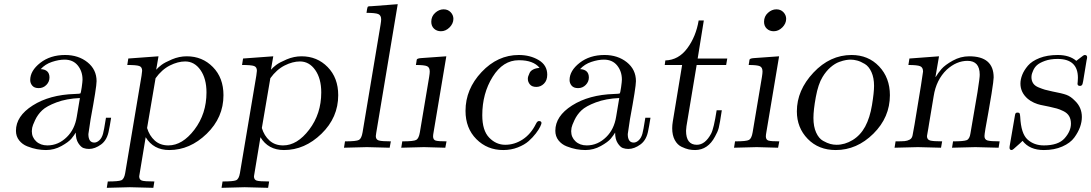

<svg xmlns="http://www.w3.org/2000/svg" viewBox="-20 -714 5274 928"><path d="M57.1 -82Q57.1 -152.8 138.2 -204.3Q219.2 -255.9 340.8 -259.8Q365.7 -260.7 368.2 -262.2Q371.1 -264.2 375 -292Q378.9 -319.8 378.9 -329.1Q378.9 -369.1 356 -397.5Q333 -425.8 292 -425.8Q264.2 -425.8 231.2 -414.8Q198.2 -403.8 176.8 -379.9Q218.8 -377.9 219.2 -339.8Q219.2 -318.8 204.1 -303.5Q189 -288.1 167 -288.1Q146 -288.1 136 -300Q126 -312 126 -327.1Q126 -372.1 174.6 -410.2Q223.1 -448.2 294.9 -448.2Q358.9 -448.2 402.8 -413.1Q446.8 -377.9 446.8 -321.8Q446.8 -293 418 -138.2L407.2 -65.9Q407.2 -24.9 436 -24.9Q448.2 -24.9 460.2 -35.9Q472.2 -46.9 478 -67.9Q481.9 -80.1 492.2 -145H517.1Q509.3 -96.2 506.8 -86.9Q499 -38.1 469 -16.1Q439 5.9 410.2 5.9Q396 5.9 383.5 1.5Q371.1 -2.9 358.6 -22Q346.2 -41 346.2 -73.2Q338.4 -60.1 325.2 -43.9Q312 -27.8 277.1 -8.3Q242.2 11.2 202.1 11.2Q181.2 11.2 158.7 7.1Q136.2 2.9 112.1 -6.6Q87.9 -16.1 72.5 -35.6Q57.1 -55.2 57.1 -82ZM133.8 -80.1Q133.8 -50.3 154.8 -30.8Q175.8 -11.2 209 -11.2Q262.2 -11.2 303.2 -51.8Q341.3 -88.9 351.1 -149.9L366.2 -240.2Q301.3 -237.3 253.2 -219.2Q205.1 -201.2 183.6 -180.7Q162.1 -160.2 149.7 -133.5Q137.2 -106.9 135.5 -96.4Q133.8 -85.9 133.8 -80.1Z M496.1 193.8 501 163.1Q551.8 163.1 565.9 157.5Q580.1 151.9 585 123L664.1 -348.1L667 -372.1Q667 -390.1 653.1 -395Q639.2 -399.9 595.2 -399.9L600.1 -431.2L746.1 -441.9L734.9 -377Q744.6 -388.2 760.3 -400.1Q775.9 -412.1 811 -427Q846.2 -441.9 882.8 -441.9Q958 -441.9 1009 -389.9Q1060.1 -337.9 1060.1 -253.9Q1060.1 -146 979 -67.4Q897.9 11.2 797.9 11.2Q721.7 11.2 684.1 -50.8Q653.3 135.3 652.8 138.2Q652.8 154.3 665.5 158.7Q678.2 163.1 726.1 163.1L721.2 193.8Q616.2 190.9 607.9 190.9Q598.1 190.9 496.1 193.8ZM690.9 -95.2Q702.1 -58.1 728 -34.7Q753.9 -11.2 793.9 -11.2Q861.8 -11.2 919.9 -87.6Q978 -164.1 978 -267.1Q978 -334 949 -375.5Q919.9 -417 875 -417Q839.8 -417 801 -397.5Q762.2 -377.9 731.9 -335.9Z M1050.8 193.8 1055.7 163.1Q1106.4 163.1 1120.6 157.5Q1134.8 151.9 1139.6 123L1218.8 -348.1L1221.7 -372.1Q1221.7 -390.1 1207.8 -395Q1193.8 -399.9 1149.9 -399.9L1154.8 -431.2L1300.8 -441.9L1289.6 -377Q1299.3 -388.2 1314.9 -400.1Q1330.6 -412.1 1365.7 -427Q1400.9 -441.9 1437.5 -441.9Q1512.7 -441.9 1563.7 -389.9Q1614.7 -337.9 1614.7 -253.9Q1614.7 -146 1533.7 -67.4Q1452.6 11.2 1352.5 11.2Q1276.4 11.2 1238.8 -50.8Q1208 135.3 1207.5 138.2Q1207.5 154.3 1220.2 158.7Q1232.9 163.1 1280.8 163.1L1275.9 193.8Q1170.9 190.9 1162.6 190.9Q1152.8 190.9 1050.8 193.8ZM1245.6 -95.2Q1256.8 -58.1 1282.7 -34.7Q1308.6 -11.2 1348.6 -11.2Q1416.5 -11.2 1474.6 -87.6Q1532.7 -164.1 1532.7 -267.1Q1532.7 -334 1503.7 -375.5Q1474.6 -417 1429.7 -417Q1394.5 -417 1355.7 -397.5Q1316.9 -377.9 1286.6 -335.9Z M1642.6 0 1647.5 -30.8H1648.4Q1702.6 -30.8 1715.1 -37.8Q1727.5 -44.9 1732.4 -74.2L1819.3 -594.2Q1822.3 -612.3 1822.3 -620.1Q1822.3 -640.1 1808.3 -646Q1794.4 -651.9 1751.5 -651.9Q1751.5 -655.8 1753.9 -668.5Q1756.3 -681.2 1758.3 -682.1Q1760.3 -684.1 1776.4 -684.1L1902.3 -693.8L1798.3 -70.8Q1796.4 -61 1796.4 -56.2Q1796.4 -39.1 1811.3 -34.9Q1826.2 -30.8 1869.1 -30.8L1863.3 0Q1755.4 -2.9 1753.4 -2.9Q1741.7 -2.9 1642.6 0Z M1919.4 0 1924.3 -30.8H1925.3Q1979.5 -30.8 1991.9 -37.8Q2004.4 -44.9 2009.3 -74.2L2054.2 -341.8Q2057.1 -359.9 2057.1 -368.2Q2057.1 -388.2 2044.2 -394Q2031.2 -399.9 1990.2 -399.9Q1990.2 -400.9 1992.2 -411.9Q1994.1 -422.9 1994.1 -424.8Q1995.1 -431.6 2014.2 -433.1L2137.2 -441.9L2076.2 -78.1Q2073.2 -62 2073.2 -55.2Q2073.2 -38.1 2086.2 -34.4Q2099.1 -30.8 2138.2 -30.8L2132.3 0Q2048.3 -2.9 2029.3 -2.9Q2015.6 -2.9 1919.4 0ZM2064.5 -608.9Q2064.5 -634.8 2083.3 -651.9Q2102.1 -668.9 2124 -668.9Q2145 -668.9 2158.2 -655Q2171.4 -641.1 2171.4 -623Q2171.4 -600.1 2152.8 -581.5Q2134.3 -563 2111.3 -563Q2091.3 -563 2077.9 -575.4Q2064.5 -587.9 2064.5 -608.9Z M2230 -178.2Q2230 -283.2 2307.6 -365.7Q2385.3 -448.2 2487.3 -448.2Q2542.5 -448.2 2583.7 -423.6Q2625 -398.9 2625 -353Q2625 -325.2 2609.1 -309.6Q2593.3 -293.9 2572.3 -293.9Q2551.3 -293.9 2541.3 -305.9Q2531.2 -317.9 2531.2 -333Q2531.2 -338.9 2533.2 -345.5Q2535.2 -352.1 2540 -362.1Q2544.9 -372.1 2557.6 -378.4Q2570.3 -384.8 2587.9 -386.2Q2557.6 -422.9 2489.3 -422.9Q2488.3 -422.9 2487.3 -422.9Q2411.1 -422.9 2361.1 -342.5Q2311 -262.2 2311 -157.2Q2311 -83 2344.5 -48.6Q2377.9 -14.2 2421.9 -14.2Q2466.8 -14.2 2506.3 -40Q2545.9 -65.9 2570.3 -115.2Q2577.1 -129.4 2585 -128.9Q2597.2 -128.9 2597.2 -119.1Q2597.2 -115.2 2591.1 -102.1Q2585 -88.9 2570.1 -69.3Q2555.2 -49.8 2535.2 -32Q2515.1 -14.2 2482.7 -1.5Q2450.2 11.2 2412.1 11.2Q2335 11.2 2282.5 -41.5Q2230 -94.2 2230 -178.2Z M2664.1 -82Q2664.1 -152.8 2745.1 -204.3Q2826.2 -255.9 2947.8 -259.8Q2972.7 -260.7 2975.1 -262.2Q2978 -264.2 2981.9 -292Q2985.8 -319.8 2985.8 -329.1Q2985.8 -369.1 2962.9 -397.5Q2939.9 -425.8 2898.9 -425.8Q2871.1 -425.8 2838.1 -414.8Q2805.2 -403.8 2783.7 -379.9Q2825.7 -377.9 2826.2 -339.8Q2826.2 -318.8 2811 -303.5Q2795.9 -288.1 2773.9 -288.1Q2752.9 -288.1 2742.9 -300Q2732.9 -312 2732.9 -327.1Q2732.9 -372.1 2781.5 -410.2Q2830.1 -448.2 2901.9 -448.2Q2965.8 -448.2 3009.8 -413.1Q3053.7 -377.9 3053.7 -321.8Q3053.7 -293 3024.9 -138.2L3014.2 -65.9Q3014.2 -24.9 3043 -24.9Q3055.2 -24.9 3067.1 -35.9Q3079.1 -46.9 3085 -67.9Q3088.9 -80.1 3099.1 -145H3124Q3116.2 -96.2 3113.8 -86.9Q3106 -38.1 3075.9 -16.1Q3045.9 5.9 3017.1 5.9Q3002.9 5.9 2990.5 1.5Q2978 -2.9 2965.6 -22Q2953.1 -41 2953.1 -73.2Q2945.3 -60.1 2932.1 -43.9Q2918.9 -27.8 2884 -8.3Q2849.1 11.2 2809.1 11.2Q2788.1 11.2 2765.6 7.1Q2743.2 2.9 2719 -6.6Q2694.8 -16.1 2679.4 -35.6Q2664.1 -55.2 2664.1 -82ZM2740.7 -80.1Q2740.7 -50.3 2761.7 -30.8Q2782.7 -11.2 2815.9 -11.2Q2869.1 -11.2 2910.2 -51.8Q2948.2 -88.9 2958 -149.9L2973.1 -240.2Q2908.2 -237.3 2860.1 -219.2Q2812 -201.2 2790.5 -180.7Q2769 -160.2 2756.6 -133.5Q2744.1 -106.9 2742.4 -96.4Q2740.7 -85.9 2740.7 -80.1Z M3192.9 -399.9 3195.8 -421.9Q3259.8 -423.8 3301.8 -480.5Q3343.8 -537.1 3356.9 -615.2H3381.8L3352.1 -431.2H3495.1Q3494.1 -426.3 3492.4 -415.5Q3490.7 -404.8 3489.7 -399.9H3347.2L3297.9 -104Q3295.9 -89.8 3295.9 -82Q3295.9 -14.2 3348.1 -14.2Q3388.2 -14.2 3417 -67.9Q3430.2 -92.8 3443.8 -181.2H3468.8Q3459 -115.2 3453.9 -95.7Q3448.7 -76.2 3436 -54.2Q3401.9 10.7 3339.8 11.2Q3323.7 11.2 3308.8 8.1Q3293.9 4.9 3273.9 -4.6Q3253.9 -14.2 3241.5 -37.1Q3229 -60.1 3229 -94.2Q3229 -109.4 3231.9 -127L3276.9 -399.9Z M3527.8 0 3532.7 -30.8H3533.7Q3587.9 -30.8 3600.3 -37.8Q3612.8 -44.9 3617.7 -74.2L3662.6 -341.8Q3665.5 -359.9 3665.5 -368.2Q3665.5 -388.2 3652.6 -394Q3639.6 -399.9 3598.6 -399.9Q3598.6 -400.9 3600.6 -411.9Q3602.5 -422.9 3602.5 -424.8Q3603.5 -431.6 3622.6 -433.1L3745.6 -441.9L3684.6 -78.1Q3681.6 -62 3681.6 -55.2Q3681.6 -38.1 3694.6 -34.4Q3707.5 -30.8 3746.6 -30.8L3740.7 0Q3656.7 -2.9 3637.7 -2.9Q3624 -2.9 3527.8 0ZM3672.9 -608.9Q3672.9 -634.8 3691.7 -651.9Q3710.4 -668.9 3732.4 -668.9Q3753.4 -668.9 3766.6 -655Q3779.8 -641.1 3779.8 -623Q3779.8 -600.1 3761.2 -581.5Q3742.7 -563 3719.7 -563Q3699.7 -563 3686.3 -575.4Q3672.9 -587.9 3672.9 -608.9Z M3831.5 -175.8Q3831.5 -277.8 3911.6 -363Q3991.7 -448.2 4095.7 -448.2Q4176.8 -448.2 4229 -393.1Q4281.2 -337.9 4281.2 -253.9Q4281.2 -147 4201.4 -67.9Q4121.6 11.2 4019.5 11.2Q3936.5 11.2 3884 -42.7Q3831.5 -96.7 3831.5 -175.8ZM3911.6 -144Q3911.6 -102.1 3924.6 -73.5Q3937.5 -44.9 3958 -33.4Q3978.5 -22 3993.4 -18.1Q4008.3 -14.2 4023.4 -14.2Q4063.5 -14.2 4101.1 -37.1Q4138.7 -60.1 4161.6 -102.1Q4184.6 -145 4194.6 -206.1Q4204.6 -267.1 4204.6 -298.8Q4204.6 -337.9 4192.1 -365.5Q4179.7 -393.1 4159.7 -405Q4139.6 -417 4123 -421.4Q4106.4 -425.8 4091.3 -425.8Q4081.5 -425.8 4069.1 -423.8Q4056.6 -421.9 4036.1 -414.6Q4015.6 -407.2 3994.1 -388.7Q3972.7 -370.1 3955.6 -341.8Q3934.6 -307.6 3923.1 -244.9Q3911.6 -182.1 3911.6 -144Z M4303.7 0 4308.6 -30.8Q4339.4 -30.8 4352.5 -32Q4365.7 -33.2 4376.7 -39.1Q4387.7 -44.9 4390.6 -59.1Q4391.6 -62 4400.4 -112.8Q4441.4 -358.9 4441.4 -368.2Q4441.4 -388.2 4427.5 -394Q4413.6 -399.9 4370.6 -399.9L4375.5 -431.2L4518.6 -441.9L4501.5 -342.8L4502.4 -341.8Q4513.7 -360.8 4530.5 -380.4Q4547.4 -399.9 4585 -420.9Q4622.6 -441.9 4664.6 -441.9Q4782.7 -441.9 4782.7 -339.8Q4782.7 -325.7 4772.5 -261.2L4757.3 -171.9Q4738.3 -70.8 4738.3 -56.2Q4738.3 -39.1 4753.4 -34.9Q4768.6 -30.8 4811.5 -30.8L4806.6 0Q4704.6 -2.9 4694.3 -2.9Q4683.1 -2.9 4581.5 0L4586.4 -30.8Q4637.2 -30.8 4651.9 -36.4Q4666.5 -42 4670.4 -68.8L4704.6 -269Q4715.8 -339.8 4715.3 -353Q4715.3 -419.9 4656.2 -419.9Q4603 -419.9 4555.7 -377Q4504.9 -328.1 4492.7 -249Q4484.9 -205.1 4470.7 -117.2Q4469.7 -109.4 4467 -94.2Q4464.4 -79.1 4462.4 -68.1Q4460.4 -57.1 4460.4 -56.2Q4460.4 -39.1 4475.6 -34.9Q4490.7 -30.8 4533.7 -30.8L4528.3 0Q4426.3 -2.9 4416.5 -2.9Q4405.8 -2.9 4303.7 0Z M4859.4 0Q4859.4 -5.9 4861.3 -15.1L4884.3 -148.9Q4886.2 -163.1 4888.7 -166.5Q4891.1 -169.9 4897.9 -169.9Q4905.8 -169.9 4908 -166Q4910.2 -162.1 4911.1 -148.9Q4915 -67.9 4946.5 -39.6Q4978 -11.2 5025.4 -11.2Q5095.2 -11.2 5125.7 -45.7Q5156.2 -80.1 5156.2 -116.2Q5156.2 -138.2 5147.2 -153.1Q5138.2 -168 5119.6 -177Q5101.1 -186 5088.1 -189.5Q5075.2 -192.9 5052.2 -198.2Q5023.4 -204.1 5009.3 -207Q4995.1 -210 4978 -217.5Q4960.9 -225.1 4948.2 -235.8Q4912.1 -266.6 4912.1 -310.1Q4912.1 -330.1 4920.7 -352.1Q4929.2 -374 4948.2 -396.5Q4967.3 -418.9 5004.6 -433.6Q5042 -448.2 5092.3 -448.2Q5149.4 -448.2 5182.1 -419.9L5202.1 -435.1Q5217.3 -448.2 5223.1 -448.2Q5234.4 -448.2 5234.4 -437Q5234.4 -432.1 5231.9 -422.9L5215.3 -321.8Q5213.4 -312 5212.2 -308.1Q5210.9 -304.2 5208 -301.5Q5205.1 -298.8 5200.2 -298.8Q5188 -298.8 5188 -309.1L5189 -319.8Q5189.9 -329.6 5189.9 -337.9Q5189.9 -428.7 5092.3 -429.2Q5056.2 -429.2 5030.3 -419.7Q5004.4 -410.2 4992.2 -399.2Q4980 -388.2 4973.6 -373Q4967.3 -357.9 4966.3 -352.1Q4965.3 -346.2 4965.3 -341.8Q4965.3 -323.7 4973.6 -311.3Q4981.9 -298.8 5000 -291.5Q5018.1 -284.2 5030.5 -280.5Q5043 -276.9 5066.4 -272Q5113.3 -263.2 5134.3 -255.6Q5155.3 -248 5175.3 -227.1Q5209 -195.3 5209 -148.4Q5209 -125 5200.2 -100.1Q5191.4 -75.2 5172.4 -49.1Q5153.3 -22.9 5114.7 -5.9Q5076.2 11.2 5025.4 11.2Q4956.5 11.2 4922.4 -33.2Q4909.2 -20 4897 -9.8Q4875 11.2 4870.1 11.2Q4859.4 11.2 4859.4 0Z"/></svg>

Font: CMU Serif Extra
Style: RomanSlanted
Weight: 500
Italic angle: -9.46001°
Version: Version 0.7.0